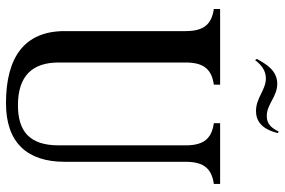

<svg xmlns="http://www.w3.org/2000/svg" viewBox="-175 -761 952 642"><g transform="rotate(90 301.0 -440.0)"><path d="M325 16C457 16 521 -55 521 -180V-585C521 -649 547 -672 595 -679V-700H392V-679C440 -672 466 -649 466 -585V-160C466 -62 418 -24 332 -24C233 -24 189 -73 189 -160V-585C189 -649 215 -672 263 -679V-700H10V-679C58 -672 84 -649 84 -585V-180C84 -47 170 16 325 16ZM177 -823 181 -817C197 -838 216 -853 242 -853C281 -853 307 -820 351 -820C381 -820 411 -835 425 -893L420 -896C408 -872 395 -856 368 -856C328 -856 304 -891 260 -891C215 -891 194 -853 177 -823Z"/></g></svg>

Font: RL Madena
Style: Regular
Weight: 400
Designer: I Kadek Wantara Putra
Foundry: Roughlines ID
Version: Version 1.000;Glyphs 3.1.2 (3151)